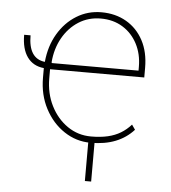

<svg xmlns="http://www.w3.org/2000/svg" viewBox="-51 -585 718 804"><g transform="rotate(5 307.5 -183.0)"><path d="M344.7 10.3Q284.7 10.3 234.1 -23.2Q183.6 -56.6 153.3 -114.3Q123 -171.9 123 -244.1Q123 -253.9 123 -264.2Q123 -274.4 123 -284.2Q77.6 -288.6 53.2 -322.5Q28.8 -356.4 28.8 -416H55.7Q55.7 -318.4 125 -310.5Q131.3 -377.4 161.6 -428.7Q191.9 -480 239 -509Q286.1 -538.1 343.3 -538.1Q402.8 -538.1 448.5 -511.5Q494.1 -484.9 519.8 -436.5Q545.4 -388.2 545.4 -322.3V-281.7H149.4V-244.1Q149.4 -180.2 175.3 -128.7Q201.2 -77.1 245.4 -46.6Q289.6 -16.1 344.7 -16.1Q384.3 -16.1 414.8 -23.2Q445.3 -30.3 469 -44.7Q492.7 -59.1 511.7 -80.6L525.9 -60.1Q494.6 -25.4 450 -7.6Q405.3 10.3 344.7 10.3ZM154.8 -308.1H519V-324.2Q519 -377.9 496.8 -420.4Q474.6 -462.9 435.1 -487.3Q395.5 -511.7 343.3 -511.7Q291 -511.7 249.8 -485.4Q208.5 -459 183.1 -413.6Q157.7 -368.2 153.3 -311ZM335.4 171.9V-11.7H361.8V171.9Z"/></g></svg>

Font: Roboto Slab LO Thin
Style: Regular
Weight: 250
Designer: Google
Version: Version 2.00;September 28, 2018;FontCreator 11.5.0.2427 64-b